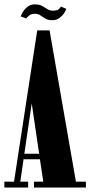

<svg xmlns="http://www.w3.org/2000/svg" viewBox="-24 -836 404 856"><path d="M-4.5 0V-26H38.5L142 -700.5H197L314.5 -26H359V0H127.5V-26H169L154 -126H81L66.5 -26H101.5V0ZM84.5 -150.5H150.5L117.5 -375ZM209.5 -746Q190 -746 178.2 -753Q166.5 -760 156.5 -767.2Q146.5 -774.5 132.5 -774.5Q114.5 -774.5 105 -766.2Q95.5 -758 93.5 -753.5L68.5 -763Q71 -771.5 78.8 -784Q86.5 -796.5 99.5 -806.5Q112.5 -816.5 131 -816.5Q151.5 -816.5 164 -809.5Q176.5 -802.5 187 -795.5Q197.5 -788.5 213 -788.5Q230 -788.5 237.8 -795Q245.5 -801.5 247.5 -807L271.5 -796.5Q270 -790 262.2 -778Q254.5 -766 241.2 -756Q228 -746 209.5 -746Z"/></svg>

Font: Imbue 50pt ExtraBold
Style: Regular
Weight: 800
Designer: Tyler Finck
Foundry: Etcetera Type Company
Version: Version 1.102; ttfautohint (v1.8.3)